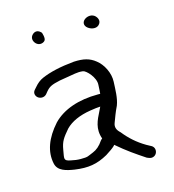

<svg xmlns="http://www.w3.org/2000/svg" viewBox="-103 -740 773 855"><g transform="rotate(-15 283.5 -313.0)"><path d="M415.8 -603.9C433 -621.1 418.1 -639.8 413.8 -644.1C400 -658.1 378.9 -656 365.3 -646.3C351.6 -636.5 348.3 -618.5 366.4 -605.4C382.3 -594 403.6 -591.7 415.8 -603.9ZM123.5 -599.3C136.3 -585.9 154.5 -588.2 164.3 -598.1C174 -608 163.3 -636.3 163.3 -636.3C159.2 -640.4 152.2 -648.6 140.3 -648.4C133.3 -648.3 127 -644.7 122.2 -639.8C110 -627.7 112.5 -610.8 123.5 -599.3ZM110.1 -366.6 119.4 -378C134.5 -395.7 145.8 -401.7 185.6 -410.3C219.5 -415.8 243.7 -419.8 258.5 -422.5C270.7 -424.6 282.8 -425 295.3 -423.5C310.1 -421.8 348.9 -381 346.1 -347.2C345.5 -339.7 344.4 -306.5 343.6 -306.5H332.4C244.6 -306.5 171 -281.8 124.2 -233.4C72.5 -175.5 51 -117.6 63.3 -60.2C71 -24 109.8 -15.7 146.4 -9.9C207.8 -1.1 249.4 -8.1 298.6 -35.6L299 -35.9L299.4 -36.1C318.7 -48.3 332.3 -57.8 340.8 -66L341.5 -66.7L344.8 -71C391.1 -31.1 427.2 -6.8 468.8 20.9L469.8 21.5L470.8 22C480 25.9 487.5 29.4 496.8 27.1C513.7 22.9 520.3 5.7 516.2 -7.7C514.4 -13.5 510.3 -18.9 504.2 -22.4L503.4 -22.8L502.7 -23.1C500.4 -24 492.9 -28 482.1 -34.4C443.5 -57.2 413 -84.8 387.3 -117.2L387 -117.5L386.7 -117.8C370 -132.9 365.6 -147.8 372.2 -164.9C382.6 -191.6 386.4 -205 401.5 -236.3C413.8 -268.2 413.6 -307 415.5 -342.9C417.5 -383.2 394.9 -427 366.3 -448.8C339.5 -470.5 311.3 -477.2 267.2 -475L266.6 -474.9L266 -474.9C202.7 -468.8 154.6 -457.7 116.8 -441.3C101.7 -434.8 88.1 -423.8 76.7 -410.1L66.9 -399.1C55.4 -386.1 61.5 -370.5 71.6 -363.2C81.5 -356.1 98.2 -354.4 109.7 -366.2ZM319.9 -232.7C301.8 -196.7 283 -160.4 300.6 -112.2C298.4 -110.6 294.8 -107.7 292.9 -104.9C278.1 -82.6 261.6 -69.1 244.9 -62.6C217.2 -51.7 220.9 -48.5 184.7 -48.5C170.5 -48.5 156.2 -50.3 139.1 -54.2C107.6 -60.5 113.5 -68 120 -107.4C126.4 -146.2 137.1 -159.7 166 -193.9C192.1 -220.6 231.7 -237.8 281 -245.8C302.5 -249.3 317.7 -251 329 -251.4C326.6 -246.4 323.5 -239.9 319.9 -232.7Z"/></g></svg>

Font: MewTooHand
Style: BdWide
Weight: 400
Designer: Mew Too, Robert Jablonski
Version: Version 0.77